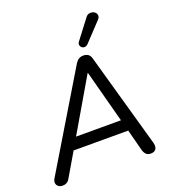

<svg xmlns="http://www.w3.org/2000/svg" viewBox="-167 -1069 1066 1198"><g transform="rotate(-20 366.5 -470.0)"><path d="M43 7Q26 7 15 -1Q4 -9 1.5 -22.5Q-1 -36 8 -52L386 -680Q397 -697 409.5 -704.5Q422 -712 440 -712Q459 -712 471.5 -703Q484 -694 489 -675L664 -54Q670 -33 666.5 -19.5Q663 -6 653 0.5Q643 7 628 7Q608 7 597 -3.5Q586 -14 580 -35L538 -196L571 -176H148L191 -194L90 -22Q82 -7 70 0Q58 7 43 7ZM428 -600 215 -236 193 -252H551L527 -235L430 -600ZM489 -770Q479 -760 468 -759Q457 -758 448.5 -764.5Q440 -771 438 -781.5Q436 -792 444 -803L540 -929Q550 -943 563 -946Q576 -949 587.5 -945.5Q599 -942 606 -933.5Q613 -925 613 -913Q613 -901 601 -889Z"/></g></svg>

Font: Nunito Medium
Style: Italic
Weight: 500
Designer: Vernon Adams
Foundry: Vernon Adams
Version: Version 3.601